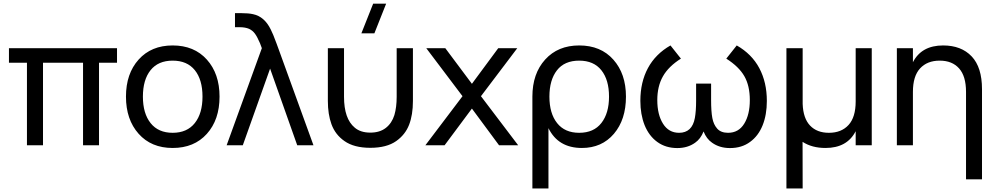

<svg xmlns="http://www.w3.org/2000/svg" viewBox="-20 -808 5542 1068"><path d="M219.2 0H129.9V-459H29.8V-540H630.9V-459H530.8V0H441.9V-459H219.2Z M940.4 15.1Q821.3 15.1 751 -64Q680.7 -143.1 680.7 -270.5Q680.7 -398.4 751.2 -476.8Q821.8 -555.2 940.4 -555.2Q1060.1 -555.2 1130.6 -476.6Q1201.2 -397.9 1201.2 -270.5Q1201.2 -142.1 1130.6 -63.5Q1060.1 15.1 940.4 15.1ZM940.4 -69.3Q1020.5 -69.3 1063.5 -123.3Q1106.4 -177.2 1106.4 -270.5Q1106.4 -364.7 1063.7 -417.7Q1021 -470.7 940.4 -470.7Q859.9 -470.7 817.4 -417.5Q774.9 -364.3 774.9 -270.5Q774.9 -176.8 817.9 -123Q860.8 -69.3 940.4 -69.3Z M1240.7 0 1436.5 -540Q1430.7 -556.2 1426.3 -567.4Q1411.1 -603 1398.2 -620.6Q1385.3 -638.2 1365.7 -647.5Q1344.2 -656.7 1312.5 -656.7H1287.1V-734.9H1321.8Q1362.8 -734.9 1388.2 -729Q1450.7 -715.8 1485.8 -644.5Q1498 -621.6 1519 -564Q1520 -560.5 1523.2 -552.5Q1526.4 -544.4 1527.8 -540L1723.6 0H1633.3L1482.4 -426.3L1330.6 0Z M2127.9 -787.6 2062.5 -622.6H1990.2L2055.7 -787.6ZM1803.7 -246.6V-540H1893.6V-269.5Q1893.6 -147.5 1953.1 -98.1Q1985.4 -70.3 2040 -70.3Q2092.3 -70.3 2126 -96.4Q2159.7 -122.6 2173.8 -168Q2186.5 -211.4 2186.5 -269.5V-540H2276.9V-246.6Q2276.9 -168.9 2255.6 -114Q2234.4 -59.1 2184.1 -23.4Q2130.9 14.2 2040 14.2Q1949.2 14.2 1896 -23.4Q1844.7 -59.1 1823.7 -117.2Q1803.7 -172.4 1803.7 -246.6Z M2453.1 0H2346.2L2552.7 -272.9L2351.1 -540H2457L2605 -341.8L2751.5 -540H2857.4L2655.3 -272.9L2862.3 0H2755.9L2605 -204.1Z M3030.8 240.2H2941.4V-270.5Q2941.4 -398.4 3012.5 -476.8Q3083.5 -555.2 3201.7 -555.2Q3321.8 -555.2 3391.8 -476.3Q3461.9 -397.5 3461.9 -270.5Q3461.9 -142.6 3394.8 -63.7Q3327.6 15.1 3216.8 15.1Q3085 15.1 3030.8 -95.2ZM3201.7 -69.3Q3282.7 -69.3 3325.2 -123.8Q3367.7 -178.2 3367.7 -270.5Q3367.7 -363.8 3325.2 -417.2Q3282.7 -470.7 3201.7 -470.7Q3119.6 -470.7 3077.9 -416.7Q3036.1 -362.8 3036.1 -270.5Q3036.1 -177.2 3078.9 -123.3Q3121.6 -69.3 3201.7 -69.3Z M3747.6 15.6Q3683.1 15.6 3636.5 -18.1Q3589.8 -51.8 3565.4 -112.3Q3542 -171.9 3542 -247.1Q3542 -351.1 3584.2 -429.4Q3626.5 -507.8 3709.5 -555.2L3767.6 -481.9Q3698.7 -438.5 3667.5 -383.3Q3636.2 -328.1 3636.2 -251.5Q3636.2 -170.4 3668 -119.9Q3699.7 -69.3 3757.3 -69.3Q3830.1 -69.3 3845.2 -151.9Q3852.1 -189.9 3852.1 -247.6V-342.8H3935.5V-251.5Q3935.5 -187.5 3942.4 -151.4Q3949.2 -115.2 3969.2 -92.8Q3989.7 -69.3 4029.8 -69.3Q4088.4 -69.3 4119.6 -119.9Q4150.9 -170.4 4150.9 -251.5Q4150.9 -331.1 4120.4 -384.3Q4089.8 -437.5 4020 -481.9L4078.1 -555.2Q4161.6 -507.8 4203.6 -429Q4245.6 -350.1 4245.6 -246.6Q4245.6 -169.4 4221.9 -110.6Q4198.2 -51.8 4152.3 -18.6Q4106.4 15.6 4040.5 15.6Q3982.4 15.6 3940.9 -14.2Q3909.7 -35.6 3893.6 -76.7Q3877 -35.2 3846.7 -14.2Q3805.2 15.6 3747.6 15.6Z M4739.7 -540H4829.1V0H4739.7V-78.1Q4691.9 15.1 4571.8 15.1Q4496.6 15.1 4444.3 -19L4444.8 240.2H4354.5V-540H4444.8V-230Q4447.8 -149.4 4486.1 -109.4Q4524.4 -69.3 4590.8 -69.3Q4660.2 -69.3 4700 -112.8Q4739.7 -156.2 4739.7 -243.7Z M5353.5 189.5V-296.9Q5353.5 -384.3 5314.9 -427.5Q5276.4 -470.7 5207 -470.7Q5137.7 -470.7 5097.9 -427.5Q5058.1 -384.3 5058.1 -296.9V0H4968.8V-540H5058.1V-461.9Q5106 -555.2 5226.1 -555.2Q5327.1 -555.2 5384.8 -494.4Q5442.4 -433.6 5442.4 -312V189.5Z"/></svg>

Font: Vela Sans Med
Style: Regular
Weight: 500
Designer: Principal design: Mikhail Sharanda - project Manrope.
Design modification: Ravid Balaliev
Foundry: Mikhail Sharanda
Version: Version 1.001